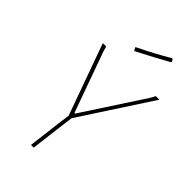

<svg xmlns="http://www.w3.org/2000/svg" viewBox="-252 -916 996 996"><g transform="rotate(45 246.0 -418.0)"><path d="M387 -836 392 -834 399 -822 397 -817Q330 -779 223 -724L218 -727L211 -742Q302 -786 387 -836ZM492 -637 238 -247 231 -195 207 0H187L211 -195L218 -245L77 -637H102L109 -611L229 -277H234L452 -611L466 -637Z"/></g></svg>

Font: Alegreya Sans SC Thin
Style: Italic
Weight: 100
Italic angle: -7°
Designer: Juan Pablo del Peral
Foundry: Huerta Tipografica
Version: Version 2.007